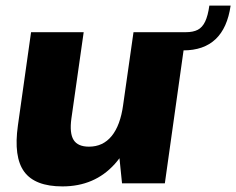

<svg xmlns="http://www.w3.org/2000/svg" viewBox="-20 -655 844 686"><path d="M235 -231Q228 -179 243 -155Q258 -131 298 -131Q348 -131 379 -169Q410 -207 420 -280L491 -359L483 -300Q462 -149 390 -69Q318 11 203 11Q105 11 66.5 -41.5Q28 -94 44 -207L91 -540H279ZM569 0H416L401 -147L457 -540H645ZM644 -540Q670 -540 686.5 -548.5Q703 -557 713 -578Q723 -599 728 -635H804Q781 -475 635 -475Z"/></svg>

Font: Pathway Extreme SemiCondensed ExtraBold
Style: Italic
Weight: 800
Width: 4
Italic angle: -8°
Version: Version 1.001;gftools[0.9.26]